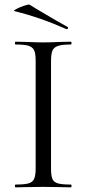

<svg xmlns="http://www.w3.org/2000/svg" viewBox="-20 -804 372 824"><path d="M284 -12Q287 -12 287 -6Q287 0 284 0Q254 0 236 -1L165 -2L96 -1Q78 0 47 0Q44 0 44 -6Q44 -12 47 -12Q85 -12 102.5 -17Q120 -22 126.5 -36.5Q133 -51 133 -81V-544Q133 -574 126.5 -588Q120 -602 102.5 -607.5Q85 -613 47 -613Q44 -613 44 -619Q44 -625 47 -625L96 -624Q138 -622 165 -622Q195 -622 237 -624L284 -625Q287 -625 287 -619Q287 -613 284 -613Q247 -613 229 -607Q211 -601 205 -586.5Q199 -572 199 -542V-81Q199 -50 205 -36Q211 -22 228.5 -17Q246 -12 284 -12ZM43 -756Q35 -757 49.5 -765Q64 -773 83.5 -779.5Q103 -786 107 -784L136 -766Q235 -707 269 -689Q272 -688 272 -685Q272 -682 270 -680Q268 -678 265 -679Q153 -729 43 -756Z"/></svg>

Font: Cormorant Unicase
Style: Regular
Weight: 400
Designer: Christian Thalmann (Catharsis Fonts)
Foundry: Catharsis Fonts
Version: Version 4.000